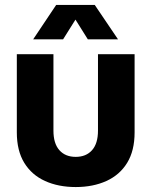

<svg xmlns="http://www.w3.org/2000/svg" viewBox="-20 -744 612 776"><path d="M286 12Q216 12 162 -12.5Q108 -37 78 -86Q48 -135 48 -209V-525H196V-216Q196 -164 220 -137Q244 -110 286 -110Q328 -110 352 -137Q376 -164 376 -216V-525H524V-209Q524 -135 494 -86Q464 -37 410 -12.5Q356 12 286 12ZM207 -724H363L457 -585H335L256 -711H314L235 -585H114Z"/></svg>

Font: TikTok Sans 24pt
Style: Bold
Weight: 700
Version: Version 4.000